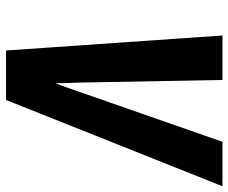

<svg xmlns="http://www.w3.org/2000/svg" viewBox="-94 -694 775 652"><g transform="rotate(-90 294.0 -367.5)"><path d="M-12 0 281 -735H449L500 0H349L340 -490Q339 -509 338.5 -528.5Q338 -548 338 -567Q330 -548 323.5 -528.5Q317 -509 310 -490L139 0Z"/></g></svg>

Font: Iosevka Heavy Extended
Style: Italic
Weight: 900
Width: 7
Italic angle: -9°
Monospace: yes
Designer: Belleve Invis
Foundry: Belleve Invis
Version: Version 32.5.0; ttfautohint (v1.8.4)